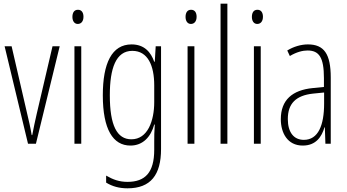

<svg xmlns="http://www.w3.org/2000/svg" viewBox="-20 -873 1883 1042"><path d="M132 -93H175L304 -622H265L179 -254C170 -215 162 -177 155 -140H152C145 -182 136 -221 127 -258L43 -622H5Z M403 -820C381 -820 373 -802 373 -781C373 -760 383 -743 402 -743C421 -743 433 -758 433 -782C433 -802 425 -820 403 -820ZM421 -622H384V-93H421Z M694 -632C587 -632 538 -530 538 -356C538 -171 593 -83 688 -83C756 -83 799 -131 817 -197H820C817 -158 817 -130 817 -101V-60C817 63 768 114 672 114C628 114 594 102 556 80V118C590 139 628 149 672 149C798 149 854 76 854 -64V-622H825L820 -538H817C799 -589 764 -632 694 -632ZM698 -597C783 -597 817 -516 817 -410V-319C817 -218 782 -117 693 -117C615 -117 576 -192 576 -356C576 -502 609 -597 698 -597Z M1017 -820C995 -820 987 -802 987 -781C987 -760 997 -743 1016 -743C1035 -743 1047 -758 1047 -782C1047 -802 1039 -820 1017 -820ZM1035 -622H998V-93H1035Z M1214 -93V-853H1177V-93Z M1377 -820C1355 -820 1347 -802 1347 -781C1347 -760 1357 -743 1376 -743C1395 -743 1407 -758 1407 -782C1407 -802 1399 -820 1377 -820ZM1395 -622H1358V-93H1395Z M1651 -632C1614 -632 1573 -620 1539 -599L1553 -569C1590 -591 1623 -599 1649 -599C1712 -599 1738 -561 1738 -449V-401L1677 -395C1567 -384 1504 -331 1504 -226C1504 -152 1540 -83 1623 -83C1695 -83 1726 -131 1741 -182H1743L1746 -93H1775V-452C1775 -580 1739 -632 1651 -632ZM1679 -365 1739 -371V-311C1739 -193 1707 -114 1629 -114C1575 -114 1542 -154 1542 -227C1542 -311 1586 -355 1679 -365Z"/></svg>

Font: Noto Sans Kannada UI ExtraCondensed ExtraLight
Style: Regular
Weight: 200
Width: 2
Designer: Jelle Bosma - Monotype Design Team
Foundry: Monotype Imaging Inc.
Version: Version 2.005